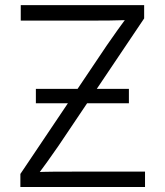

<svg xmlns="http://www.w3.org/2000/svg" viewBox="-20 -748 659 768"><path d="M61.5 0V-52.2L407.2 -566.4Q428.2 -597.2 450.9 -628.7Q473.6 -660.2 496.6 -691.4L504.9 -668Q462.4 -666.5 419.4 -666Q376.5 -665.5 333.5 -665.5H63V-727.5H556.6V-674.3L213.9 -164.6Q191.9 -132.3 168.5 -100.1Q145 -67.9 121.6 -36.1L113.3 -59.1Q155.3 -61 197.3 -61.3Q239.3 -61.5 281.2 -61.5H560.1V0ZM123.5 -335V-392.6H495.6V-335Z"/></svg>

Font: Inter 17pt Light
Style: Regular
Weight: 300
Version: Version 4.001;git-66647c0bb